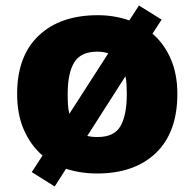

<svg xmlns="http://www.w3.org/2000/svg" viewBox="-20 -618 705 695"><path d="M622 -278Q622 -139 544.5 -64.5Q467 10 331 10Q272 10 219 -7L178 57L95 5L134 -55Q91 -92 66.5 -148Q42 -204 42 -278Q42 -415 120 -489Q198 -563 334 -563Q365 -563 394 -558Q423 -553 448 -544L483 -598L565 -547L532 -496Q574 -460 598 -405Q622 -350 622 -278ZM225 -278Q225 -257 226 -239.5Q227 -222 231 -206L372 -425Q354 -431 332 -431Q273 -431 249 -392.5Q225 -354 225 -278ZM439 -278Q439 -296 438 -312.5Q437 -329 434 -342L296 -126Q311 -122 333 -122Q394 -122 416.5 -162Q439 -202 439 -278Z"/></svg>

Font: Noto Sans Meetei Mayek Black
Style: Regular
Weight: 900
Designer: Monotype Design Team and Neelakash Kshetrimayum
Foundry: Monotype Imaging Inc.
Version: Version 2.002; ttfautohint (v1.8.4.7-5d5b)